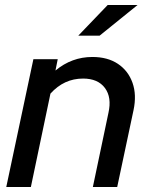

<svg xmlns="http://www.w3.org/2000/svg" viewBox="-20 -745 597 765"><path d="M5 0 113 -509H210L201 -464Q266 -518 348 -518Q409 -518 450 -490.5Q491 -463 508 -415Q525 -367 512 -306L447 0H350L412 -295Q426 -357 398 -394.5Q370 -432 311 -432Q235 -432 181 -372L103 0ZM292 -603 409 -725H528L377 -603Z"/></svg>

Font: Red Hat Display Medium
Style: Italic
Weight: 500
Italic angle: -12°
Designer: Pentagram, MCKL
Foundry: Pentagram, MCKL
Version: Version 1.023; ttfautohint (v1.8.3)